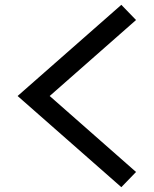

<svg xmlns="http://www.w3.org/2000/svg" viewBox="-20 -798 640 796"><path d="M483 -22 53 -400 483 -778 544 -715 186 -400 544 -85Z"/></svg>

Font: Victor Mono SemiBold
Style: Regular
Weight: 600
Monospace: yes
Designer: Rune Bjørnerås
Version: Version 1.561;gftools[0.9.30]